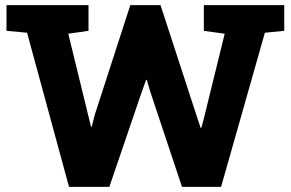

<svg xmlns="http://www.w3.org/2000/svg" viewBox="-20 -731 1137 751"><path d="M532.2 -364.7 407.7 0H250L85.9 -603L5.4 -610.4V-710.9H326.2V-610.4L247.1 -599.1L335.9 -235.4H338.9L350.6 -281.7L489.7 -710.9H607.9L754.4 -261.7L764.6 -231H767.6L775.9 -261.7L858.9 -599.1L777.3 -610.4V-710.9H1091.8V-610.4L1016.1 -603L844.7 0H691.9L569.3 -367.7L554.2 -418.5H551.3Z"/></svg>

Font: Battambang Black
Style: Regular
Weight: 900
Designer: Danh Hong
Version: Version 8.002; ttfautohint (v1.8.3)